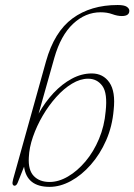

<svg xmlns="http://www.w3.org/2000/svg" viewBox="-20 -738 536 766"><path d="M197 -508 134 -284.5Q159.5 -330.5 193.5 -366.8Q227.5 -403 266.5 -424Q305.5 -445 346 -445Q391.5 -445 416.5 -408.8Q441.5 -372.5 433.5 -299.5Q428 -234 403.5 -178.2Q379 -122.5 342.2 -80.8Q305.5 -39 262.8 -15.8Q220 7.5 178 7.5Q87 7.5 76 -73L50.5 -9Q45.5 3 38 3Q32.5 2.5 30.5 -3Q28.5 -8.5 32.5 -23.5L163.5 -493Q196.5 -611 269.2 -664.5Q342 -718 449.5 -718Q475.5 -718 485.8 -711Q496 -704 496 -695Q496 -674 466 -674Q448.5 -674 428 -681.5Q407.5 -689 381.5 -689Q320.5 -689 271.5 -643Q222.5 -597 197 -508ZM331.5 -424Q300 -424 267.2 -404.2Q234.5 -384.5 204.5 -351Q174.5 -317.5 150.5 -276.5Q126.5 -235.5 111.5 -192.2Q96.5 -149 95 -110Q92 -59.5 114.8 -35.8Q137.5 -12 178 -12Q214 -12 251.2 -33.8Q288.5 -55.5 321 -94Q353.5 -132.5 375 -183.8Q396.5 -235 401.5 -293.5Q409.5 -366 388.5 -395Q367.5 -424 331.5 -424Z"/></svg>

Font: Fraunces 72pt S050 Thin
Style: Italic
Weight: 100
Italic angle: -16°
Version: Version 1.000; ttfautohint (v1.8.3)